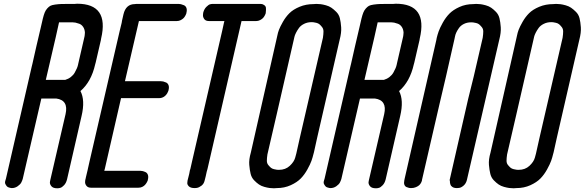

<svg xmlns="http://www.w3.org/2000/svg" viewBox="-20 -815 3139 1031"><path d="M330 -386Q347 -391 360.5 -401.5Q374 -412 381.5 -425.5Q389 -439 393 -448.5Q397 -458 399 -467L400 -472L432 -611Q435 -623 435 -628Q435 -630 435.5 -634Q436 -638 436 -640Q435 -658 426.5 -670.5Q418 -683 405.5 -687.5Q393 -692 385.5 -693.5Q378 -695 371 -695H370H297L279 -614L226 -386H284ZM382 -794Q384 -794 388 -794.5Q392 -795 394 -795Q567 -795 523 -608L522 -602V-601V-602V-601L494 -480Q493 -476 491 -469Q470 -376 412 -326Q438 -277 418 -192L340 148Q335 168 324 179.5Q313 191 304.5 193.5Q296 196 289 196H287Q265 196 256 185Q247 174 248 163L250 152L332 -202Q349 -277 282 -286H202L102 146Q99 156 94 165.5Q89 175 75 185Q61 195 43 195Q41 195 38.5 194.5Q36 194 28.5 192Q21 190 17 185.5Q13 181 9 173.5Q5 166 9 154L12 144L87 -182L151 -460L154 -472L151 -460L154 -472L175 -565Q176 -566 197 -659Q198 -661 198 -663L210 -715Q215 -735 220 -747.5Q225 -760 233.5 -769.5Q242 -779 250 -783.5Q258 -788 276 -790.5Q294 -793 309.5 -793.5Q325 -794 357 -794Z M885 -331Q885 -330 884.5 -328.5Q884 -327 882 -322.5Q880 -318 878 -314Q876 -310 871.5 -305Q867 -300 862 -296.5Q857 -293 850 -290.5Q843 -288 834 -288H800H791H641H630L543 91L540 102H547H683H688H695H730H732Q738 102 745 103.5Q752 105 761 109Q770 113 774 123.5Q778 134 774 150Q774 152 773 155Q772 158 768 165Q764 172 758.5 178Q753 184 744 188.5Q735 193 723 193H689H680H530H516H504H477H476H473H469Q452 193 444 182.5Q436 172 437 161L438 150L439 148L441 138L446 117L451 96L452 91L461 51L623 -650L633 -691L634 -696Q634 -697 634.5 -699.5Q635 -702 635 -703Q637 -710 643 -738Q656 -793 704 -793L712 -794H732H754H890H895H902H937H939Q945 -794 951.5 -792.5Q958 -791 967.5 -787Q977 -783 981 -772.5Q985 -762 981 -746Q981 -744 980 -741Q979 -738 975 -730.5Q971 -723 965.5 -717.5Q960 -712 950.5 -707Q941 -702 930 -702H896H887H737H726L651 -379H658H794H799H806H841H843Q850 -379 856.5 -377.5Q863 -376 872 -372Q881 -368 885 -357.5Q889 -347 885 -331ZM732 -794H754Z M1376 -794H1378Q1383 -794 1387.5 -793Q1392 -792 1399.5 -787Q1407 -782 1408 -772.5Q1409 -763 1407 -746Q1407 -744 1406 -741Q1405 -738 1401 -730.5Q1397 -723 1391.5 -717.5Q1386 -712 1376.5 -707Q1367 -702 1356 -702H1321H1277L1094 93L1090 107Q1085 132 1079 154Q1075 172 1062 182Q1049 192 1037 194L1026 195Q1003 195 993.5 185Q984 175 986 165L987 155L996 119L1000 98L1002 93L1011 53L1173 -649L1182 -690L1183 -694L1185 -702H1163H1149H1102Q1084 -702 1076.5 -713Q1069 -724 1070 -735L1071 -746Q1076 -766 1088 -778Q1100 -790 1108 -792Q1116 -794 1122 -794H1124H1155H1158H1179H1316H1321H1342ZM1158 -794H1179Z M1467 -614Q1468 -618 1469 -623Q1472 -639 1478 -655Q1484 -671 1499 -697.5Q1514 -724 1534 -744Q1554 -764 1588.5 -778.5Q1623 -793 1664 -793Q1670 -794 1679 -794Q1691 -794 1702.5 -792.5Q1714 -791 1730.5 -786.5Q1747 -782 1759.5 -773.5Q1772 -765 1786 -751Q1800 -737 1805 -717Q1810 -697 1812 -668.5Q1814 -640 1804 -602L1683 -75L1666 2Q1665 6 1663 13Q1659 30 1652.5 48.5Q1646 67 1630.5 95Q1615 123 1595 143.5Q1575 164 1541 179.5Q1507 195 1466 195Q1460 196 1451 196Q1439 196 1427.5 194.5Q1416 193 1399.5 188.5Q1383 184 1370.5 175.5Q1358 167 1344.5 153Q1331 139 1326 119Q1321 99 1318.5 70.5Q1316 42 1327 4ZM1478 97Q1513 97 1536 75.5Q1559 54 1565 32L1571 10L1590 -75L1714 -612Q1717 -632 1717 -646Q1717 -660 1709.5 -669.5Q1702 -679 1695.5 -684.5Q1689 -690 1678.5 -692.5Q1668 -695 1663 -695.5Q1658 -696 1654 -696H1653Q1631 -696 1613 -687Q1595 -678 1585.5 -665Q1576 -652 1569.5 -639Q1563 -626 1561 -617L1559 -608L1466 -202L1416 14Q1413 34 1413 48Q1413 62 1421 71.5Q1429 81 1435 86Q1441 91 1451.5 93.5Q1462 96 1467 96.5Q1472 97 1477 97Z M2041 -386Q2058 -391 2071.5 -401.5Q2085 -412 2092.5 -425.5Q2100 -439 2104 -448.5Q2108 -458 2110 -467L2111 -472L2143 -611Q2146 -623 2146 -628Q2146 -630 2146.5 -634Q2147 -638 2147 -640Q2146 -658 2137.5 -670.5Q2129 -683 2116.5 -687.5Q2104 -692 2096.5 -693.5Q2089 -695 2082 -695H2081H2008L1990 -614L1937 -386H1995ZM2093 -794Q2095 -794 2099 -794.5Q2103 -795 2105 -795Q2278 -795 2234 -608L2233 -602V-601V-602V-601L2205 -480Q2204 -476 2202 -469Q2181 -376 2123 -326Q2149 -277 2129 -192L2051 148Q2046 168 2035 179.5Q2024 191 2015.5 193.5Q2007 196 2000 196H1998Q1976 196 1967 185Q1958 174 1959 163L1961 152L2043 -202Q2060 -277 1993 -286H1913L1813 146Q1810 156 1805 165.5Q1800 175 1786 185Q1772 195 1754 195Q1752 195 1749.5 194.5Q1747 194 1739.5 192Q1732 190 1728 185.5Q1724 181 1720 173.5Q1716 166 1720 154L1723 144L1798 -182L1862 -460L1865 -472L1862 -460L1865 -472L1886 -565Q1887 -566 1908 -659Q1909 -661 1909 -663L1921 -715Q1926 -735 1931 -747.5Q1936 -760 1944.5 -769.5Q1953 -779 1961 -783.5Q1969 -788 1987 -790.5Q2005 -793 2020.5 -793.5Q2036 -794 2068 -794Z M2494 -284 2524 -405 2572 -612Q2575 -632 2575 -646Q2575 -660 2567 -669.5Q2559 -679 2553 -684Q2547 -689 2536.5 -691.5Q2526 -694 2521 -694.5Q2516 -695 2511 -695H2509Q2488 -695 2471 -686.5Q2454 -678 2444.5 -664.5Q2435 -651 2430 -640Q2425 -629 2423 -618L2421 -608L2375 -405L2340 -256L2246 151Q2246 153 2245.5 156Q2245 159 2241 166.5Q2237 174 2231 179.5Q2225 185 2213.5 190Q2202 195 2187 195H2186Q2182 195 2176.5 194Q2171 193 2163 189.5Q2155 186 2151.5 177Q2148 168 2151 154L2153 144L2323 -600Q2323 -604 2325 -611Q2329 -628 2335.5 -646.5Q2342 -665 2357.5 -693Q2373 -721 2393 -741.5Q2413 -762 2447 -777.5Q2481 -793 2522 -793Q2528 -794 2537 -794Q2549 -794 2560.5 -792.5Q2572 -791 2588.5 -786.5Q2605 -782 2617.5 -773.5Q2630 -765 2643.5 -751Q2657 -737 2662 -717Q2667 -697 2669 -668.5Q2671 -640 2661 -602L2487 152Q2482 171 2469 182Q2456 193 2445 194L2434 195Q2426 195 2420 193.5Q2414 192 2410 189.5Q2406 187 2403 183.5Q2400 180 2399 176.5Q2398 173 2397 169.5Q2396 166 2396 163Q2396 160 2396 157.5Q2396 155 2395.5 154Q2395 153 2394 154Z M2754 -614Q2755 -618 2756 -623Q2759 -639 2765 -655Q2771 -671 2786 -697.5Q2801 -724 2821 -744Q2841 -764 2875.5 -778.5Q2910 -793 2951 -793Q2957 -794 2966 -794Q2978 -794 2989.5 -792.5Q3001 -791 3017.5 -786.5Q3034 -782 3046.5 -773.5Q3059 -765 3073 -751Q3087 -737 3092 -717Q3097 -697 3099 -668.5Q3101 -640 3091 -602L2970 -75L2953 2Q2952 6 2950 13Q2946 30 2939.5 48.5Q2933 67 2917.5 95Q2902 123 2882 143.5Q2862 164 2828 179.5Q2794 195 2753 195Q2747 196 2738 196Q2726 196 2714.5 194.5Q2703 193 2686.5 188.5Q2670 184 2657.5 175.5Q2645 167 2631.5 153Q2618 139 2613 119Q2608 99 2605.5 70.5Q2603 42 2614 4ZM2765 97Q2800 97 2823 75.5Q2846 54 2852 32L2858 10L2877 -75L3001 -612Q3004 -632 3004 -646Q3004 -660 2996.5 -669.5Q2989 -679 2982.5 -684.5Q2976 -690 2965.5 -692.5Q2955 -695 2950 -695.5Q2945 -696 2941 -696H2940Q2918 -696 2900 -687Q2882 -678 2872.5 -665Q2863 -652 2856.5 -639Q2850 -626 2848 -617L2846 -608L2753 -202L2703 14Q2700 34 2700 48Q2700 62 2708 71.5Q2716 81 2722 86Q2728 91 2738.5 93.5Q2749 96 2754 96.5Q2759 97 2764 97Z"/></svg>

Font: Soda Fountain
Style: RegularOblique
Weight: 400
Version: Version 1.0